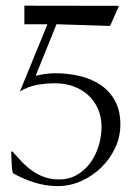

<svg xmlns="http://www.w3.org/2000/svg" viewBox="-20 -608 459 662"><path d="M64 -588.4 387.2 -587.9 388.7 -586.9V-584L360.4 -520.5L357.9 -518.6L174.8 -524.4L103 -346.7Q119.6 -350.6 136.2 -353Q152.8 -355.5 169.9 -355.5Q212.9 -355.5 253.4 -346.2Q293.9 -336.9 325.4 -316.2Q356.9 -295.4 376 -261.5Q395 -227.5 395 -178.2Q395 -136.2 377 -97.9Q358.9 -59.6 328.9 -30.3Q298.8 -1 259.8 16.4Q220.7 33.7 179.2 33.7Q137.7 33.7 98.6 21.2Q59.6 8.8 23.9 -11.2Q20.5 -29.8 20 -48.1Q19.5 -66.4 18.6 -85L19.5 -85.4H23.4Q39.6 -66.4 56.4 -49.1Q73.2 -31.7 92.5 -18.3Q111.8 -4.9 134.3 2.9Q156.7 10.7 183.1 10.7Q218.8 10.7 246.3 -5.6Q273.9 -22 292.5 -48.1Q311 -74.2 320.6 -106.4Q330.1 -138.7 330.1 -170.9Q330.1 -205.1 317.6 -232.9Q305.2 -260.7 283.7 -280.3Q262.2 -299.8 233.2 -310.3Q204.1 -320.8 170.9 -320.8Q137.2 -320.8 107.9 -315.4Q78.6 -310.1 48.8 -293L143.6 -524.4H64Z"/></svg>

Font: CAT Linz
Style: Regular
Weight: 400
Designer: Peter Wiegel
Foundry: Peter Wiegel
Version: Version 1.08